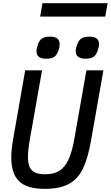

<svg xmlns="http://www.w3.org/2000/svg" viewBox="-20 -1163 688 1192"><path d="M50 -184.5Q50 -233 61.5 -299L136.5 -726.5H241L165 -295.5Q153.5 -229.5 153.5 -189Q153.5 -149 164.5 -125.2Q175.5 -101.5 199 -91.2Q222.5 -81 261.5 -81Q314 -81 348.2 -102.5Q382.5 -124 405 -172Q427.5 -220 442 -303L516.5 -726.5H622L545.5 -292Q526 -180 494.8 -115.8Q463.5 -51.5 407.2 -21Q351 9.5 256 9.5Q148.5 9.5 99.2 -37.2Q50 -84 50 -184.5ZM206.5 -845Q206.5 -861 213 -880.5Q223 -912.5 241 -924Q259 -935.5 292 -935.5Q350.5 -935.5 350.5 -888.5Q350.5 -872 344 -852.5Q333.5 -821 316.8 -809.8Q300 -798.5 266.5 -798.5Q206.5 -798.5 206.5 -845ZM450 -846Q450 -861 456.5 -880Q464 -902.5 474 -914.2Q484 -926 498.5 -930.8Q513 -935.5 536 -935.5Q564.5 -935.5 579.8 -924Q595 -912.5 595 -889Q595 -875 588 -853Q577.5 -821.5 560.8 -810Q544 -798.5 510 -798.5Q480.5 -798.5 465.2 -810.5Q450 -822.5 450 -846ZM243.5 -1143H648L633.5 -1060H229.5Z"/></svg>

Font: JuliaMono Medium
Style: Italic
Weight: 500
Italic angle: -9°
Monospace: yes
Designer: cormullion
Foundry: corm
Version: Version 0.054; ttfautohint (v1.8.4)